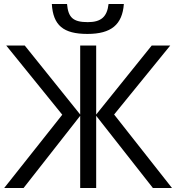

<svg xmlns="http://www.w3.org/2000/svg" viewBox="-20 -942 884 962"><path d="M315.9 -921.9C321.8 -854 346.2 -831.1 419.9 -831.1C486.8 -831.1 516.6 -857.9 523.9 -921.9H600.6C592.8 -818.8 537.6 -772 418 -772C297.4 -772 246.1 -814.9 239.7 -921.9ZM98.1 0H1L292 -367.2L11.2 -713.9H104L381.8 -368.2V-713.9H461.9V-368.2L740.2 -713.9H833L551.8 -368.2L841.8 0H746.1L461.9 -361.8V0H381.8V-361.8Z"/></svg>

Font: OpenSansEmoji
Style: Regular
Weight: 400
Foundry: MorbZ
Version: Version 1.000;PS 001.000;hotconv 1.0.70;makeotf.lib2.5.58329